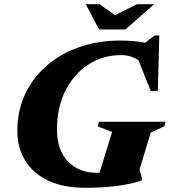

<svg xmlns="http://www.w3.org/2000/svg" viewBox="-20 -878 808 913"><path d="M437.5 -56.5Q446 -56.5 453.5 -57L513 -250.5L444.5 -277L451 -299H767.5L761 -277L697 -247.5L643.5 -72.5L655.5 -29L653.5 -19.5Q550 15 385 15Q283 15 211 -18.5Q139 -52 100.8 -113Q62.5 -174 62.5 -255.5Q62.5 -350.5 99 -429.2Q135.5 -508 201.5 -565.2Q267.5 -622.5 356.8 -653.8Q446 -685 551 -685Q582.5 -685 612 -682.8Q641.5 -680.5 670 -674.5L715 -709H737.5L730.5 -445H697L638 -592.5Q620 -603.5 600.2 -609.8Q580.5 -616 555.5 -616Q470.5 -616 401.5 -571.8Q332.5 -527.5 291.8 -448Q251 -368.5 251 -262.5Q251 -163.5 303.5 -110Q356 -56.5 437.5 -56.5ZM713 -858 576.5 -738H451L388 -858H453.5L526.5 -806L631.5 -858Z"/></svg>

Font: Newsreader 16pt ExtraBold
Style: Italic
Weight: 800
Italic angle: -17°
Designer: Hugues Gentile
Foundry: Production Type
Version: Version 1.003; ttfautohint (v1.8.3)